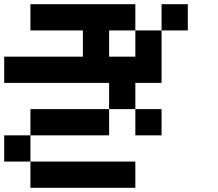

<svg xmlns="http://www.w3.org/2000/svg" viewBox="-20 -895 1040 915"><path d="M0 -125V-250H125V-125ZM0 -500V-625H375V-750H125V-875H625V-750H500V-625H625V-750H750V-500H625V-375H500V-500ZM500 -250H125V-375H500ZM750 -250H625V-375H750ZM750 -750V-875H875V-750ZM125 -125H625V0H125Z"/></svg>

Font: Galmuri7 Regular
Style: Regular
Weight: 400
Designer: Lee Minseo (quiple)
Version: Version 2.399;hotconv 1.1.1;makeotfexe 2.6.0 DEVELOPMENT